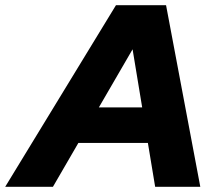

<svg xmlns="http://www.w3.org/2000/svg" viewBox="-83 -720 841 740"><path d="M-63 0 364 -700H557L689 0H515L487 -169H219L121 0ZM298 -306H465L428 -530Z"/></svg>

Font: Red Hat Display Black
Style: Italic
Weight: 900
Italic angle: -12°
Designer: Pentagram / MCKL
Foundry: Pentagram / MCKL
Version: Version 1.003; Red Hat Display Black Italic